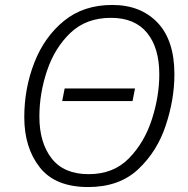

<svg xmlns="http://www.w3.org/2000/svg" viewBox="-20 -745 759 775"><path d="M336 10Q461 10 537.5 -61.5Q614 -133 649 -238.5Q684 -344 684 -445Q684 -582 616 -653.5Q548 -725 433 -725Q317 -725 238 -660.5Q159 -596 118.5 -492Q78 -388 78 -272Q78 -149 140.5 -69.5Q203 10 336 10ZM338 -42Q238 -42 188.5 -105.5Q139 -169 139 -274Q139 -368 170 -460Q201 -552 264.5 -612.5Q328 -673 428 -673Q524 -673 573.5 -612.5Q623 -552 623 -445Q623 -356 593 -263Q563 -170 500.5 -106Q438 -42 338 -42ZM231 -337H515L525 -388H241Z"/></svg>

Font: Noto Sans UI Light
Style: Italic
Weight: 300
Italic angle: -12°
Designer: Monotype Design Team
Foundry: Monotype Imaging Inc.
Version: Version 1.901